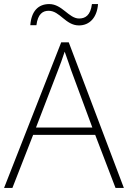

<svg xmlns="http://www.w3.org/2000/svg" viewBox="-20 -924 630 944"><path d="M129 -800H159C166 -856 191 -871 219 -871C275 -871 302 -799 368 -799C420 -799 457 -837 462 -904H432C425 -848 399 -833 369 -833C318 -833 286 -904 222 -904C168 -904 134 -869 129 -800ZM548 0H589L318 -716H281L0 0H41L143 -261H448ZM330 -578 434 -297H157L265 -578C275 -604 288 -638 298 -670C310 -636 323 -600 330 -578Z"/></svg>

Font: Noto Sans Myanmar ExtraLight
Style: Regular
Weight: 200
Designer: Monotype Design Team
Foundry: Monotype Imaging Inc.
Version: Version 2.107